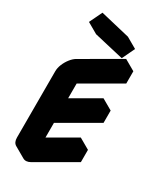

<svg xmlns="http://www.w3.org/2000/svg" viewBox="-283 -1213 1130 1354"><g transform="rotate(30 281.5 -536.5)"><path d="M130 -550Q130 -577 142 -606.5Q154 -636 174 -661.5Q194 -687 217 -700L520 -875V-775L217 -600V-380L520 -555V-455L217 -280V-60L520 -235V-135L217 40Q182 60 156 45Q130 30 130 -10ZM211 -1074 452 -1017 403 -914 162 -970ZM520 -235 217 -60 130 -110 433 -285ZM452 -1017 211 -1074 125 -1124 365 -1067ZM520 -555 217 -380 130 -430 433 -605ZM520 -875 217 -700Q194 -687 174 -661.5Q154 -636 142 -606.5Q130 -577 130 -550V-10Q130 30 156 45L69 -5Q43 -20 43 -60V-600Q43 -627 55 -656.5Q67 -686 87 -711.5Q107 -737 130 -750L433 -925ZM211 -1074 162 -970 75 -1020 125 -1124Z"/></g></svg>

Font: Nabla Normal
Style: Regular
Weight: 400
Designer: Arthur Reinders Folmer
Version: Version 1.000